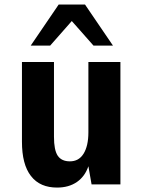

<svg xmlns="http://www.w3.org/2000/svg" viewBox="-20 -824 642 858"><path d="M117.2 -620.1H204.1L300.8 -730L397.9 -620.1H484.9L359.9 -803.7H242.2ZM234.9 14.2C270.5 14.2 299.3 5.9 323.7 -10.7C347.7 -27.3 364.7 -50.8 375 -81.1L389.2 0H518.1V-546.9H375V-232.9C375 -191.9 367.7 -160.2 353.5 -137.2C337.9 -112.3 316.9 -103 292 -103C268.1 -103 249 -111.3 237.8 -128.4C226.6 -145.5 221.2 -173.3 221.2 -212.9V-546.9H78.1V-190.9C78.1 -123 91.3 -72.3 118.2 -37.6C146 -1.5 186 14.2 234.9 14.2Z"/></svg>

Font: Hack
Style: Bold
Weight: 700
Monospace: yes
Designer: Christopher Simpkins
Foundry: Christopher Simpkins
Version: Version 2.010